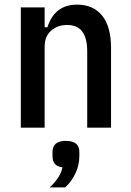

<svg xmlns="http://www.w3.org/2000/svg" viewBox="-20 -552 565 830"><path d="M70 0V-520H173V-434H185Q216 -532 313 -532Q383 -532 421.5 -484.5Q460 -437 460 -345V0H357V-331Q357 -386 336 -415Q315 -444 270 -444Q229 -444 201 -419.5Q173 -395 173 -351V0ZM265 57Q323 57 323 105V123Q323 160 307 195.5Q291 231 262 258H195Q219 235 232 215Q245 195 250 171Q207 167 207 123V105Q207 57 265 57Z"/></svg>

Font: IBM Plex Sans Condensed Medium
Style: Regular
Weight: 500
Width: 3
Designer: Mike Abbink, Paul van der Laan, Pieter van Rosmalen
Foundry: Bold Monday
Version: Version 1.3